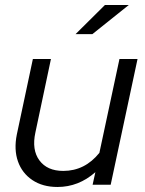

<svg xmlns="http://www.w3.org/2000/svg" viewBox="-20 -736 578 765"><path d="M209 9Q150 9 109 -18.5Q68 -46 51.5 -93Q35 -140 47 -200L111 -501H183L121 -208Q106 -139 137 -97Q168 -55 232 -55Q318 -55 376 -127L456 -501H528L421 0H349L360 -50Q293 9 209 9ZM281 -600 398 -716H493L348 -600Z"/></svg>

Font: Red Hat Display VF
Style: Italic
Weight: 300
Italic angle: -12°
Designer: Pentagram, MCKL
Foundry: Pentagram, MCKL
Version: Version 1.010